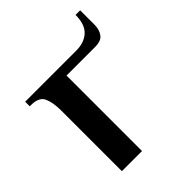

<svg xmlns="http://www.w3.org/2000/svg" viewBox="-167 -670 768 768"><g transform="rotate(-45 216.5 -286.5)"><path d="M77 0V-344Q77 -389 64.5 -416.5Q52 -444 7 -444H0V-470H289Q334 -470 361 -494.5Q388 -519 388 -573H414V-491Q414 -465 401 -446Q388 -427 353 -427H191V0Z"/></g></svg>

Font: El Messiri SemiBold
Style: Regular
Weight: 600
Designer: Mohamed Gaber
Foundry: Kief Type Foundry
Version: Version 2.020; ttfautohint (v1.8.3)